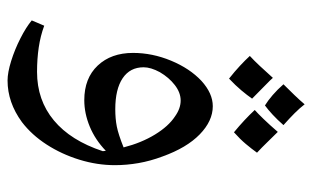

<svg xmlns="http://www.w3.org/2000/svg" viewBox="-179 -579 826 508"><g transform="rotate(90 234.0 -325.0)"><path d="M193 68Q172 68 141.5 58.5Q111 49 81.5 34Q52 19 34 4L48 -29Q75 -19 105.5 -14.5Q136 -10 170 -10Q245 -10 298.5 -54.5Q352 -99 380 -184L379 -192Q350 -164 315 -149.5Q280 -135 245 -135Q187 -135 153.5 -170.5Q120 -206 120 -264Q120 -315 140.5 -364.5Q161 -414 194 -445Q227 -475 261 -475Q300 -475 335.5 -440.5Q371 -406 394 -342Q406 -310 411.5 -278.5Q417 -247 417 -216Q417 -169 402.5 -122Q388 -75 362.5 -35.5Q337 4 303 30Q251 68 193 68ZM269 -217Q294 -217 314.5 -221Q335 -225 370 -239Q358 -286 336 -322Q314 -358 288 -375Q267 -390 246 -390Q225 -390 205 -374.5Q185 -359 171 -335Q158 -311 158 -292Q158 -256 187 -236.5Q216 -217 269 -217ZM188 -518Q169 -533 154 -547Q139 -561 128 -573Q140 -584 154.5 -599.5Q169 -615 186 -634Q191 -628 205 -614.5Q219 -601 241 -579Q232 -566 219 -550.5Q206 -535 188 -518ZM330 -531Q313 -545 298.5 -558.5Q284 -572 271 -586Q280 -594 295 -609.5Q310 -625 329 -647Q343 -633 356.5 -619Q370 -605 384 -592Q374 -578 361 -562.5Q348 -547 330 -531ZM259 -613Q246 -621 231.5 -633.5Q217 -646 203 -662Q218 -677 231.5 -691Q245 -705 256 -718Q266 -705 279.5 -691.5Q293 -678 311 -662Q297 -646 283.5 -633.5Q270 -621 259 -613Z"/></g></svg>

Font: Noto Naskh Arabic UI
Style: Regular
Weight: 400
Designer: Monotype Design Team, David Williams, Mohamad Dakak and Nizar Qandah
Foundry: Monotype Imaging Inc.
Version: Version 2.014